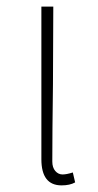

<svg xmlns="http://www.w3.org/2000/svg" viewBox="-20 -547 295 580"><path d="M105 -66V-527H141L140 -294Q138 -146 138 -59Q138 -41 147 -30.5Q156 -20 169 -20Q181 -20 200 -26L207 4Q191 13 166 13Q105 13 105 -66Z"/></svg>

Font: Merged Yaku Han JP Thin
Style: Regular
Weight: 250
Designer: Ryoko NISHIZUKA 西塚涼子 (kana, bopomofo & ideographs); Paul D. Hunt (Latin, Greek & Cyrillic); Sandoll Communications 산돌커뮤니
Foundry: Adobe
Version: Version 2.004